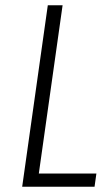

<svg xmlns="http://www.w3.org/2000/svg" viewBox="-20 -707 396 727"><path d="M64 0H338L345 -50H127L217 -687H161Z"/></svg>

Font: Secuela Light
Style: Italic
Weight: 300
Italic angle: -8°
Designer: Fernando Haro
Foundry: deFharo
Version: Version 1.708